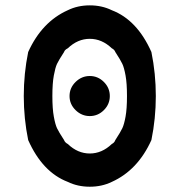

<svg xmlns="http://www.w3.org/2000/svg" viewBox="-20 -697 682 727"><path d="M266.2 -386.7Q289.2 -409.2 320 -409.2Q350.8 -409.2 373.3 -386.7Q395.8 -364.2 395.8 -333.3Q395.8 -302.5 373.3 -280Q350.8 -257.5 320 -257.5Q289.2 -257.5 266.2 -280Q243.3 -302.5 243.3 -333.3Q243.3 -364.2 266.2 -386.7ZM403.3 -8.3Q365.8 10 320 10Q274.2 10 236.7 -8.3Q140.8 -45 86.7 -166.7Q70 -248.3 70 -333.3Q70 -418.3 86.7 -500Q138.3 -614.2 236.7 -658.3Q274.2 -676.7 320 -676.7Q365.8 -676.7 403.3 -658.3Q499.2 -621.7 553.3 -500Q570 -418.3 570 -333.3Q570 -248.3 553.3 -166.7Q501.7 -52.5 403.3 -8.3ZM403.3 -151.7Q413.3 -156.7 416.7 -166.7Q436.7 -197.5 443.3 -211.7Q450 -225.8 455.4 -255.4Q460.8 -285 460.8 -333.3Q460.8 -381.7 455.4 -411.2Q450 -440.8 443.3 -455Q436.7 -469.2 416.7 -500Q413.3 -509.2 403.3 -514.2Q365.8 -550 320 -550Q274.2 -550 236.7 -514.2Q225 -508.3 222.5 -500Q202.5 -469.2 195.8 -455Q189.2 -440.8 183.8 -411.2Q178.3 -381.7 178.3 -333.3Q178.3 -285 183.8 -255.4Q189.2 -225.8 195.8 -211.7Q202.5 -197.5 222.5 -166.7Q225.8 -157.5 236.7 -151.7Q274.2 -115.8 320 -115.8Q365.8 -115.8 403.3 -151.7Z"/></svg>

Font: 0xA000
Style: Bold
Weight: 700
Version: Version 0.1